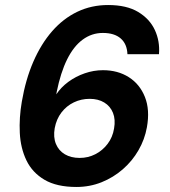

<svg xmlns="http://www.w3.org/2000/svg" viewBox="-20 -732 675 764"><path d="M284.2 12Q205.7 12 157.1 -16.6Q108.6 -45.2 85.2 -93.8Q61.8 -142.5 58.8 -203.1Q55.8 -263.7 66.8 -327.3Q81.8 -415.4 112.6 -486.4Q143.4 -557.3 187.5 -607.8Q231.6 -658.3 287.8 -685.2Q343.9 -712 410.3 -712Q483.9 -712 529.8 -684.4Q575.8 -656.7 596.3 -612.3Q616.8 -567.9 612.6 -516.3H487.1Q485.5 -557 460.4 -578.9Q435.3 -600.9 389.2 -600.9Q345 -600.9 309 -574.3Q272.9 -547.8 247.1 -495.7Q221.2 -443.5 205.5 -365.7Q205.1 -363.1 204.8 -360.8Q204.5 -358.6 204.1 -356.6Q222.3 -384.4 251.8 -406.2Q281.3 -427.9 317.1 -440.3Q352.8 -452.7 389.7 -452.7Q448.7 -452.7 492.4 -425Q536.2 -397.3 556.6 -346.2Q577.1 -295.1 564.5 -225.3Q555.9 -177.2 531.2 -134.4Q506.6 -91.5 468.9 -58.6Q431.2 -25.7 384.1 -6.8Q337 12 284.2 12ZM297.1 -103.6Q330.5 -103.6 359.3 -118.3Q388.2 -133.1 408.2 -159.5Q428.3 -185.9 433.9 -220.8Q440.2 -256.6 429.5 -283.1Q418.8 -309.6 394.8 -324.1Q370.9 -338.7 336.8 -338.7Q303 -338.7 273.7 -324.6Q244.5 -310.6 224.5 -284.4Q204.5 -258.3 197.7 -222.1Q191.5 -186.1 202.5 -159.4Q213.4 -132.7 238 -118.1Q262.6 -103.6 297.1 -103.6Z"/></svg>

Font: DM Sans 9pt
Style: Italic
Weight: 400
Italic angle: -10°
Designer: Colophon Foundry, Jonny Pinhorn
Foundry: Colophon Foundry
Version: Version 4.004